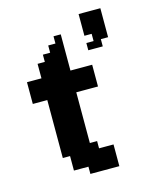

<svg xmlns="http://www.w3.org/2000/svg" viewBox="-97 -685 607 753"><g transform="rotate(-15 206.0 -309.0)"><path d="M29.4 -411.8H58.8V-382.4H29.4ZM58.8 -411.8H88.2V-382.4H58.8ZM88.2 -411.8H117.6V-382.4H88.2ZM117.6 -411.8H147.1V-382.4H117.6ZM147.1 -411.8H176.5V-382.4H147.1ZM176.5 -411.8H205.9V-382.4H176.5ZM205.9 -411.8H235.3V-382.4H205.9ZM235.3 -411.8H264.7V-382.4H235.3ZM264.7 -411.8H294.1V-382.4H264.7ZM264.7 -382.4H294.1V-352.9H264.7ZM264.7 -352.9H294.1V-323.5H264.7ZM235.3 -352.9H264.7V-323.5H235.3ZM205.9 -352.9H235.3V-323.5H205.9ZM176.5 -352.9H205.9V-323.5H176.5ZM147.1 -352.9H176.5V-323.5H147.1ZM117.6 -352.9H147.1V-323.5H117.6ZM88.2 -352.9H117.6V-323.5H88.2ZM58.8 -352.9H88.2V-323.5H58.8ZM58.8 -382.4H88.2V-352.9H58.8ZM29.4 -382.4H58.8V-352.9H29.4ZM29.4 -352.9H58.8V-323.5H29.4ZM88.2 -382.4H117.6V-352.9H88.2ZM117.6 -382.4H147.1V-352.9H117.6ZM147.1 -382.4H176.5V-352.9H147.1ZM176.5 -382.4H205.9V-352.9H176.5ZM205.9 -382.4H235.3V-352.9H205.9ZM235.3 -382.4H264.7V-352.9H235.3ZM88.2 -441.2H117.6V-411.8H88.2ZM117.6 -441.2H147.1V-411.8H117.6ZM147.1 -441.2H176.5V-411.8H147.1ZM176.5 -441.2H205.9V-411.8H176.5ZM147.1 -470.6H176.5V-441.2H147.1ZM117.6 -470.6H147.1V-441.2H117.6ZM176.5 -470.6H205.9V-441.2H176.5ZM176.5 -529.4H205.9V-500H176.5ZM176.5 -500H205.9V-470.6H176.5ZM147.1 -500H176.5V-470.6H147.1ZM176.5 -558.8H205.9V-529.4H176.5ZM147.1 -529.4H176.5V-500H147.1ZM117.6 -500H147.1V-470.6H117.6ZM88.2 -470.6H117.6V-441.2H88.2ZM88.2 -323.5H117.6V-294.1H88.2ZM88.2 -294.1H117.6V-264.7H88.2ZM88.2 -264.7H117.6V-235.3H88.2ZM88.2 -235.3H117.6V-205.9H88.2ZM117.6 -235.3H147.1V-205.9H117.6ZM117.6 -205.9H147.1V-176.5H117.6ZM147.1 -235.3H176.5V-205.9H147.1ZM147.1 -264.7H176.5V-235.3H147.1ZM176.5 -264.7H205.9V-235.3H176.5ZM176.5 -294.1H205.9V-264.7H176.5ZM147.1 -323.5H176.5V-294.1H147.1ZM117.6 -323.5H147.1V-294.1H117.6ZM117.6 -294.1H147.1V-264.7H117.6ZM117.6 -264.7H147.1V-235.3H117.6ZM147.1 -294.1H176.5V-264.7H147.1ZM176.5 -323.5H205.9V-294.1H176.5ZM176.5 -235.3H205.9V-205.9H176.5ZM176.5 -205.9H205.9V-176.5H176.5ZM147.1 -205.9H176.5V-176.5H147.1ZM147.1 -176.5H176.5V-147.1H147.1ZM117.6 -176.5H147.1V-147.1H117.6ZM88.2 -205.9H117.6V-176.5H88.2ZM88.2 -176.5H117.6V-147.1H88.2ZM176.5 -176.5H205.9V-147.1H176.5ZM88.2 -147.1H117.6V-117.6H88.2ZM117.6 -147.1H147.1V-117.6H117.6ZM117.6 -117.6H147.1V-88.2H117.6ZM147.1 -117.6H176.5V-88.2H147.1ZM176.5 -117.6H205.9V-88.2H176.5ZM176.5 -147.1H205.9V-117.6H176.5ZM147.1 -147.1H176.5V-117.6H147.1ZM88.2 -117.6H117.6V-88.2H88.2ZM176.5 -88.2H205.9V-58.8H176.5ZM205.9 -88.2H235.3V-58.8H205.9ZM205.9 -117.6H235.3V-88.2H205.9ZM147.1 -88.2H176.5V-58.8H147.1ZM117.6 -88.2H147.1V-58.8H117.6ZM117.6 -58.8H147.1V-29.4H117.6ZM147.1 -58.8H176.5V-29.4H147.1ZM176.5 -58.8H205.9V-29.4H176.5ZM205.9 -58.8H235.3V-29.4H205.9ZM235.3 -58.8H264.7V-29.4H235.3ZM235.3 -88.2H264.7V-58.8H235.3ZM264.7 -88.2H294.1V-58.8H264.7ZM264.7 -58.8H294.1V-29.4H264.7ZM235.3 -29.4H264.7V0H235.3ZM205.9 -29.4H235.3V0H205.9ZM176.5 -29.4H205.9V0H176.5ZM264.7 -29.4H294.1V0H264.7ZM352.9 -617.6H382.4V-588.2H352.9ZM323.5 -617.6H352.9V-588.2H323.5ZM294.1 -617.6H323.5V-588.2H294.1ZM294.1 -588.2H323.5V-558.8H294.1ZM323.5 -588.2H352.9V-558.8H323.5ZM352.9 -588.2H382.4V-558.8H352.9ZM352.9 -558.8H382.4V-529.4H352.9ZM323.5 -558.8H352.9V-529.4H323.5ZM294.1 -558.8H323.5V-529.4H294.1ZM352.9 -529.4H382.4V-500H352.9ZM323.5 -529.4H352.9V-500H323.5ZM323.5 -500H352.9V-470.6H323.5ZM294.1 -500H323.5V-470.6H294.1Z"/></g></svg>

Font: Jersey 20
Style: Regular
Weight: 400
Designer: Sarah Cadigan-Fried
Version: Version 1.000; ttfautohint (v1.8.4.7-5d5b)